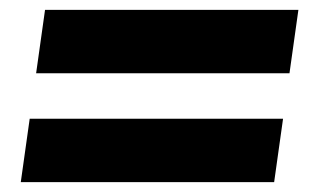

<svg xmlns="http://www.w3.org/2000/svg" viewBox="-20 -449 655 388"><path d="M583 -429 565 -301H53L71 -429ZM552 -209 534 -81H22L40 -209Z"/></svg>

Font: Chivo Black Italic
Style: Regular
Weight: 900
Italic angle: -8.05°
Designer: Hector Gatti
Foundry: Omnibus-Type
Version: Version 1.007